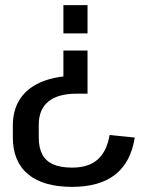

<svg xmlns="http://www.w3.org/2000/svg" viewBox="-20 -560 551 748"><path d="M30 -72Q30 -107 40 -137Q50 -167 70 -190.5Q90 -214 120 -230.5Q150 -247 189.5 -256Q229 -265 278 -265L227 -228V-363H321V-195H278Q206 -195 168.5 -164.5Q131 -134 131 -74V-24Q131 15 144.5 41Q158 67 186.5 80Q215 93 261 93Q325 93 360.5 61.5Q396 30 407 -34L505 -24Q490 72 429 120Q368 168 261 168Q148 168 89 118.5Q30 69 30 -25ZM227 -430V-540H321V-430Z"/></svg>

Font: Pathway Extreme SemiCondensed Medium
Style: Regular
Weight: 500
Width: 4
Version: Version 1.001;gftools[0.9.26]